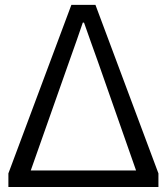

<svg xmlns="http://www.w3.org/2000/svg" viewBox="-20 -751 670 771"><path d="M13.7 0V-54.7L266.6 -731.4H363.3L616.2 -54.7V0ZM103.5 -66.4H526.4L373 -503.9Q364.3 -527.3 343.8 -585.4Q323.2 -643.6 317.4 -660.2H312.5Q308.6 -648.4 288.1 -589.4Q267.6 -530.3 257.8 -503.9Z"/></svg>

Font: Gothic A1
Style: Regular
Weight: 400
Designer: HanYang I&C Co.,Ltd.
Foundry: HanYang I&C Co.,Ltd.
Version: Version 2.50